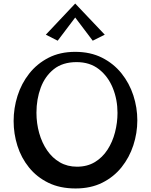

<svg xmlns="http://www.w3.org/2000/svg" viewBox="-20 -1052 852 1085"><path d="M407 13Q319 13 253.5 -19Q188 -51 144 -105.5Q100 -160 78.5 -228Q57 -296 57 -368Q57 -441 79 -510.5Q101 -580 145 -636Q189 -692 254 -725.5Q319 -759 405 -759Q491 -759 556.5 -726Q622 -693 666.5 -637.5Q711 -582 733.5 -513Q756 -444 756 -372Q756 -300 733.5 -231Q711 -162 667 -107Q623 -52 558 -19.5Q493 13 407 13ZM415 -110Q473 -110 516 -136Q559 -162 587.5 -206Q616 -250 630 -304.5Q644 -359 644 -414Q644 -489 617.5 -554.5Q591 -620 539.5 -660.5Q488 -701 413 -701Q334 -701 284 -661Q234 -621 210 -556Q186 -491 186 -415Q186 -355 201.5 -300Q217 -245 246.5 -202Q276 -159 318.5 -134.5Q361 -110 415 -110ZM306 -822 239 -856 405 -1032 572 -856 504 -822 405 -953Z"/></svg>

Font: Marhey
Style: Regular
Weight: 400
Designer: Nur Syamsi & Bustanul Arifin
Foundry: Namelatype
Version: Version 1.000; ttfautohint (v1.8.4.7-5d5b)